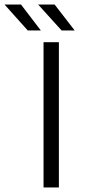

<svg xmlns="http://www.w3.org/2000/svg" viewBox="-87 -831 384 851"><path d="M106 -644H174V0H106ZM-67 -811H6L94 -696H36ZM82 -811H155L244 -696H186Z"/></svg>

Font: Montserrat Ace
Style: Regular
Weight: 400
Designer: Julieta Ulanovsky
Foundry: Julieta Ulanovsky
Version: Version 1